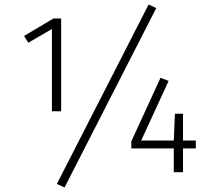

<svg xmlns="http://www.w3.org/2000/svg" viewBox="-20 -766 948 854"><path d="M252 -271H211V-637L106 -576L87 -606L218 -684H252ZM675 -730 267 68 233 52 641 -746ZM851 -106H794V0H753V-106H564V-137L694 -420L730 -406L608 -141H753L758 -260H794V-141H851Z"/></svg>

Font: FiraGO ExtraLight
Style: Regular
Weight: 200
Designer: bBox Type
Foundry: bBox Type GmbH
Version: Version 1.001